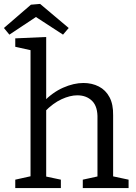

<svg xmlns="http://www.w3.org/2000/svg" viewBox="-52 -961 694 981"><path d="M26 0V-43L116 -63L104 -48V-718L116 -702L26 -722V-765L184 -772V-434L167 -438Q216 -489 270.5 -513Q325 -537 374 -537Q418 -537 453 -519Q488 -501 507.5 -464.5Q527 -428 526 -372V-48L516 -62L605 -43V0H371V-43L458 -62L446 -47V-354Q448 -416 419 -445Q390 -474 343 -474Q306 -474 262.5 -454Q219 -434 177 -391L184 -408V-47L174 -61L259 -43V0ZM-4 -784 -32 -818 106 -937 153 -941 299 -818 270 -784 104 -892 157 -891Z"/></svg>

Font: Bitter Thin
Style: Regular
Weight: 400
Version: Version 3.021